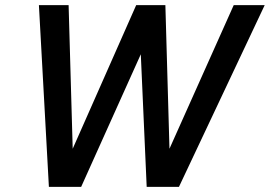

<svg xmlns="http://www.w3.org/2000/svg" viewBox="-20 -730 1054 750"><path d="M171 0 132 -710H248L264 -149L512 -710H626L642 -149L893 -710H1014L679 0H553L530 -518L297 0Z"/></svg>

Font: Geist Medium
Style: Italic
Weight: 500
Italic angle: -12°
Designer: Basement.studio, Andrés Briganti, Mateo Zaragoza
Foundry: Basement.studio, Vercel, Andrés Briganti, Guido Ferreyra, Mateo Zaragoza
Version: Version 1.500; ttfautohint (v1.8.4.7-5d5b)